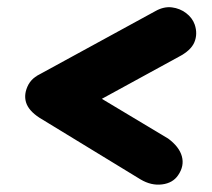

<svg xmlns="http://www.w3.org/2000/svg" viewBox="-20 -567 582 526"><path d="M136 -229 80.5 -359 406.5 -537Q429 -549.5 451 -546.8Q473 -544 490 -531Q507 -518 513.5 -499.5Q522 -474 512.5 -451.2Q503 -428.5 469 -411ZM365 -75.5 88 -244.5Q58 -264 51.2 -287Q44.5 -310 58 -335.5Q72.5 -361 103.5 -367Q134.5 -373 163.5 -353.5L440.5 -187.5Q471 -165 478.2 -138.8Q485.5 -112.5 468 -87Q453.5 -65.5 424 -61.8Q394.5 -58 365 -75.5Z"/></svg>

Font: Edu NSW ACT Cursive
Style: Regular
Weight: 400
Designer: Tina and Corey Anderson, Eben Sorkin, Mirko Velimirovic
Foundry: Sorkin Type Co.
Version: Version 2.000